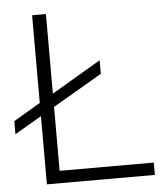

<svg xmlns="http://www.w3.org/2000/svg" viewBox="-50 -731 672 776"><g transform="rotate(-5 285.5 -343.0)"><path d="M109 0V-686H165V-50H547V0ZM0 -213V-266L365 -481V-426Z"/></g></svg>

Font: Archivo SemiExpanded Thin
Style: Regular
Weight: 250
Width: 6
Designer: Hector Gatti
Foundry: Omnibus-Type
Version: Version 2.001